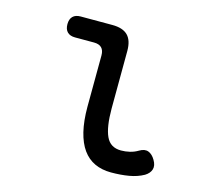

<svg xmlns="http://www.w3.org/2000/svg" viewBox="-84 -623 768 726"><g transform="rotate(15 300.0 -260.0)"><path d="M349 -224Q349 -152 365.5 -116Q382 -80 424 -80Q441 -80 458 -84Q475 -88 490 -97Q510 -109 525.5 -103Q541 -97 552 -78Q564 -58 559 -42Q554 -26 536 -15Q511 -1 479 4.5Q447 10 409 10Q373 10 345 -3Q317 -16 298 -42.5Q279 -69 269 -110Q259 -151 259 -207L260 -408Q260 -428 250 -438Q240 -448 220 -448H146Q126 -448 115.5 -458.5Q105 -469 105 -489Q105 -509 115.5 -519.5Q126 -530 146 -530H270Q311 -530 330.5 -510.5Q350 -491 350 -450Z"/></g></svg>

Font: Maple Mono NF CN
Style: Regular
Weight: 400
Monospace: yes
Designer: subframe7536
Version: Version 7.000